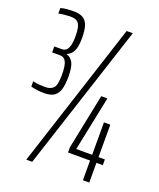

<svg xmlns="http://www.w3.org/2000/svg" viewBox="-130 -771 704 851"><g transform="rotate(20 221.5 -345.0)"><path d="M69 -304Q56 -304 38.5 -306Q21 -308 7 -312V-337Q22 -333 38.5 -332Q55 -331 65 -331Q91 -331 104 -345Q117 -359 117 -407Q117 -450 108 -468Q99 -486 78 -486H42V-514H78Q88 -514 96 -519.5Q104 -525 109.5 -541Q115 -557 115 -588Q115 -620 109.5 -636Q104 -652 93 -657.5Q82 -663 63 -663Q52 -663 36.5 -661.5Q21 -660 9 -657V-683Q21 -687 38.5 -688.5Q56 -690 69 -690Q98 -690 114.5 -680Q131 -670 138 -648.5Q145 -627 145 -591Q145 -550 135 -529.5Q125 -509 106 -502V-500Q125 -495 136 -475Q147 -455 147 -409Q147 -376 141 -352.5Q135 -329 118.5 -316.5Q102 -304 69 -304ZM97 0 320 -688H349L125 0ZM364 0V-93H260V-118L313 -378H342L289 -120H364V-273H394V-120H424V-93H394V0Z"/></g></svg>

Font: Saira UltraCondensed Thin
Style: Regular
Weight: 250
Width: 1
Designer: Hector Gatti with collaboration of the Omnibus-Type team
Foundry: Omnibus-Type
Version: Version 1.101